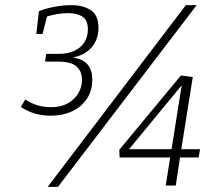

<svg xmlns="http://www.w3.org/2000/svg" viewBox="-20 -720 863 745"><path d="M177 -271Q145 -271 115.5 -279.5Q86 -288 61 -305L78 -334Q100 -319 125.5 -311.5Q151 -304 177 -304Q232 -304 265 -335Q298 -366 298 -411Q298 -443 277 -462Q256 -481 205 -481H155L159 -511H209Q243 -511 268 -522.5Q293 -534 307 -555.5Q321 -577 321 -606Q321 -641 300.5 -655Q280 -669 245 -669Q225 -669 202.5 -665.5Q180 -662 156 -654L164 -662L145 -588H121L131 -677Q164 -689 196 -694.5Q228 -700 256 -700Q303 -700 332.5 -680.5Q362 -661 362 -612Q362 -565 333.5 -534Q305 -503 256 -496L253 -498Q297 -494 317.5 -472.5Q338 -451 338 -411Q338 -368 317 -336.5Q296 -305 259.5 -288Q223 -271 177 -271ZM165 5 701 -700H743L205 5ZM642 -119 647 -109H444L443 -139L682 -427L728 -421L682 -132L674 -141H756L751 -109H668L680 -119L662 0H623ZM654 -141 644 -131 687 -401 694 -400 470 -128 467 -141Z"/></svg>

Font: Bitter Thin Light
Style: Italic
Weight: 300
Italic angle: -9°
Version: Version 2.002